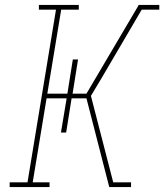

<svg xmlns="http://www.w3.org/2000/svg" viewBox="-20 -755 663 775"><path d="M19 0V-19H91L206 -716H137V-735H298V-716H227L171 -377H252L274 -515H295L273 -377H329L539 -733V-735H623V-716H552L389 -438L347 -368L437 -19H509V0H421L329 -358H269L247 -220H226L249 -358H168L112 -19H180V0Z"/></svg>

Font: Iosevka Curly Slab ThEx
Style: Italic
Weight: 100
Width: 7
Italic angle: -9°
Monospace: yes
Designer: Belleve Invis
Foundry: Belleve Invis
Version: Version 11.1.0; ttfautohint (v1.8.3)